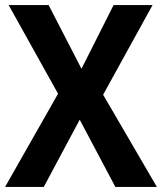

<svg xmlns="http://www.w3.org/2000/svg" viewBox="-20 -800 636 754"><path d="M596 -66H433L293 -330L152 -66H0L208 -432L14 -780H171L300 -530L426 -780H579L385 -428Z"/></svg>

Font: Noto Sans Malayalam UI SemiCondensed
Style: Bold
Weight: 700
Width: 4
Designer: Jelle Bosma - Monotype Design Team
Foundry: Monotype Imaging Inc.
Version: Version 2.104; ttfautohint (v1.8.4.7-5d5b)